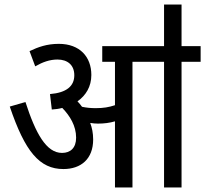

<svg xmlns="http://www.w3.org/2000/svg" viewBox="-20 -825 903 845"><path d="M390 -211C390 -239 385 -263 377 -284C389 -282 401 -281 411 -281C438 -281 462 -284 486 -291V0H563V-553H702V0H779V-553H863V-622H779V-805H702V-622H430V-553H486V-362C459 -353 435 -349 401 -349C379 -349 360 -351 341 -355C335 -363 328 -372 321 -379C358 -405 382 -444 382 -495C382 -575 331 -632 239 -632C186 -632 148 -618 110 -600L135 -533C168 -552 199 -563 233 -563C277 -563 307 -539 307 -494C307 -446 273 -417 200 -411L208 -343C224 -344 239 -346 254 -350C288 -315 315 -271 315 -219C315 -174 290 -152 253 -152C184 -152 137 -237 92 -376L23 -356C90 -158 154 -81 259 -81C337 -81 390 -126 390 -211Z"/></svg>

Font: Noto Sans Condensed
Style: Italic
Weight: 400
Width: 3
Italic angle: -12°
Designer: Monotype Design Team
Foundry: Monotype Imaging Inc.
Version: Version 2.013